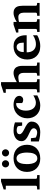

<svg xmlns="http://www.w3.org/2000/svg" viewBox="1426 -2206 792 3684"><g transform="rotate(-90 1822.0 -364.0)"><path d="M28.8 0V-46.9L78.1 -49.8Q87.9 -50.8 94 -57.1Q100.1 -63.5 100.1 -73.2V-648.9H28.8V-689.9L182.1 -740.2H232.9V-73.2Q232.9 -63.5 239 -57.1Q245.1 -50.8 254.9 -49.8L305.2 -46.9V0Z M736.8 -242.2Q736.8 -263.2 734.9 -286.4Q732.9 -309.6 728.3 -332Q723.6 -354.5 715.3 -374.5Q707 -394.5 694.6 -409.7Q682.1 -424.8 665 -433.8Q647.9 -442.9 625 -442.9Q591.3 -442.9 569.8 -424.3Q548.3 -405.8 536.4 -376.7Q524.4 -347.7 519.8 -313Q515.1 -278.3 515.1 -246.1Q515.1 -224.6 516.8 -201.2Q518.6 -177.7 523.2 -155.3Q527.8 -132.8 535.6 -112.8Q543.5 -92.8 555.9 -77.4Q568.4 -62 585.4 -53Q602.5 -43.9 626 -43.9Q660.2 -43.9 681.6 -62.3Q703.1 -80.6 715.3 -109.4Q727.5 -138.2 732.2 -173.3Q736.8 -208.5 736.8 -242.2ZM886.2 -241.2Q886.2 -185.1 868.4 -138.4Q850.6 -91.8 816.4 -58.3Q782.2 -24.9 733.2 -6.3Q684.1 12.2 622.1 12.2Q564.9 12.2 517.8 -5.4Q470.7 -22.9 436.8 -55.7Q402.8 -88.4 384 -135.5Q365.2 -182.6 365.2 -242.2Q365.2 -303.7 384.8 -351.6Q404.3 -399.4 439.2 -432.4Q474.1 -465.3 522.5 -482.7Q570.8 -500 628.9 -500Q690.9 -500 738.8 -481Q786.6 -461.9 819.3 -427.5Q852.1 -393.1 869.1 -345.7Q886.2 -298.3 886.2 -241.2ZM589.8 -653.8Q589.8 -639.6 584.5 -627.2Q579.1 -614.7 569.6 -605.2Q560.1 -595.7 547.4 -590.3Q534.7 -585 520.5 -585Q506.3 -585 493.7 -590.3Q481 -595.7 471.7 -605.2Q462.4 -614.7 457 -627.2Q451.7 -639.6 451.7 -653.8Q451.7 -668 457 -680.7Q462.4 -693.4 471.7 -702.9Q481 -712.4 493.7 -717.8Q506.3 -723.1 520.5 -723.1Q534.7 -723.1 547.4 -717.8Q560.1 -712.4 569.6 -702.9Q579.1 -693.4 584.5 -680.7Q589.8 -668 589.8 -653.8ZM799.8 -653.8Q799.8 -639.6 794.4 -627.2Q789.1 -614.7 779.5 -605.2Q770 -595.7 757.3 -590.3Q744.6 -585 730.5 -585Q716.3 -585 703.9 -590.3Q691.4 -595.7 681.9 -605.2Q672.4 -614.7 667 -627.2Q661.6 -639.6 661.6 -653.8Q661.6 -668 667 -680.7Q672.4 -693.4 681.9 -702.9Q691.4 -712.4 703.9 -717.8Q716.3 -723.1 730.5 -723.1Q744.6 -723.1 757.3 -717.8Q770 -712.4 779.5 -702.9Q789.1 -693.4 794.4 -680.7Q799.8 -668 799.8 -653.8Z M1314.9 -335H1252.9L1242.2 -415Q1232.4 -426.3 1211.9 -433.1Q1191.4 -439.9 1164.1 -439.9Q1128.9 -439.9 1108.9 -425.5Q1088.9 -411.1 1088.9 -384.8Q1088.9 -370.1 1097.2 -357.4Q1105.5 -344.7 1119.6 -333.5Q1133.8 -322.3 1151.9 -312.3Q1169.9 -302.2 1189.9 -292Q1214.8 -279.3 1240.2 -266.1Q1265.6 -252.9 1285.6 -236.8Q1305.7 -220.7 1318.4 -200.9Q1331.1 -181.2 1331.1 -155.8Q1331.1 -108.4 1313 -76.4Q1294.9 -44.4 1266.1 -24.7Q1237.3 -4.9 1200.7 3.7Q1164.1 12.2 1127 12.2Q1089.8 12.2 1057.9 8.1Q1025.9 3.9 1001.5 -1.5Q973.1 -7.3 949.2 -15.1V-167H1012.2Q1013.2 -156.7 1015.1 -141.1Q1017.1 -125.5 1019 -110.8Q1021 -93.8 1023.9 -75.2Q1024.9 -72.8 1035.2 -68.1Q1045.4 -63.5 1059.6 -58.6Q1073.7 -53.7 1089.4 -50.3Q1105 -46.9 1117.2 -46.9Q1142.6 -46.9 1159.2 -53.7Q1175.8 -60.5 1185.5 -70.3Q1195.3 -80.1 1199.2 -91.1Q1203.1 -102.1 1203.1 -110.8Q1203.1 -131.3 1190.2 -146.2Q1177.2 -161.1 1156.7 -173.3Q1136.2 -185.5 1110.6 -196.5Q1085 -207.5 1060.1 -220.2Q1039.1 -230.5 1020 -242.7Q1001 -254.9 986.6 -270Q972.2 -285.2 963.6 -304.2Q955.1 -323.2 955.1 -348.1Q955.1 -382.8 970 -410.9Q984.9 -439 1011.7 -458.7Q1038.6 -478.5 1075.2 -489.3Q1111.8 -500 1155.8 -500Q1192.9 -500 1222.4 -495.8Q1252 -491.7 1272.5 -486.3Q1296.4 -480.5 1314.9 -473.1Z M1833 -43.9Q1820.3 -38.1 1802 -28.8Q1783.7 -19.5 1759.5 -10.3Q1735.4 -1 1704.6 5.6Q1673.8 12.2 1635.7 12.2Q1577.1 12.2 1532.2 -7.8Q1487.3 -27.8 1456.5 -61.8Q1425.8 -95.7 1409.9 -140.1Q1394 -184.6 1394 -233.9Q1394 -293 1414.3 -342Q1434.6 -391.1 1469.5 -426.3Q1504.4 -461.4 1551.3 -480.7Q1598.1 -500 1651.9 -500Q1691.4 -500 1723.1 -491.9Q1754.9 -483.9 1777.6 -469.2Q1800.3 -454.6 1812.5 -434.3Q1824.7 -414.1 1824.7 -390.1Q1824.7 -373 1818.6 -359.4Q1812.5 -345.7 1802.7 -335.7Q1793 -325.7 1780.3 -320.3Q1767.6 -314.9 1753.9 -314.9Q1738.3 -314.9 1727.8 -316.9Q1717.3 -318.8 1710 -322Q1702.6 -325.2 1697.3 -328.9Q1691.9 -332.5 1687 -335.9V-448.2Q1680.7 -448.2 1677 -448.7Q1673.3 -449.2 1668 -449.2Q1645 -449.2 1622.3 -437.5Q1599.6 -425.8 1581.5 -402.6Q1563.5 -379.4 1552.2 -344.5Q1541 -309.6 1541 -263.2Q1541 -219.2 1551.5 -183.8Q1562 -148.4 1581.5 -123.5Q1601.1 -98.6 1629.4 -85.2Q1657.7 -71.8 1692.9 -71.8Q1715.8 -71.8 1738.8 -78.1Q1761.7 -84.5 1781 -92.8Q1800.3 -101.1 1814.2 -109.1Q1828.1 -117.2 1833 -121.1Z M2211.9 0V-46.9L2243.7 -49.8Q2252.9 -50.8 2259.3 -57.4Q2265.6 -64 2265.6 -73.2V-309.1Q2265.6 -321.3 2262.9 -338.4Q2260.3 -355.5 2251.5 -370.8Q2242.7 -386.2 2226.1 -397.2Q2209.5 -408.2 2181.6 -408.2Q2166.5 -408.2 2150.1 -406Q2133.8 -403.8 2119.6 -401.4Q2103.5 -398.4 2087.9 -395V-73.2Q2087.9 -64 2094.2 -57.4Q2100.6 -50.8 2109.9 -49.8L2144.5 -46.9V0H1890.6V-46.9L1931.6 -49.8Q1940.9 -50.8 1947.3 -57.4Q1953.6 -64 1953.6 -73.2V-648.9H1882.8V-689.9L2035.6 -740.2H2087.9V-438Q2115.7 -455.1 2146 -468.8Q2158.7 -474.6 2173.1 -480.2Q2187.5 -485.8 2202.4 -490.2Q2217.3 -494.6 2232.7 -497.3Q2248 -500 2262.7 -500Q2292 -500 2313.7 -492.4Q2335.4 -484.9 2350.8 -472.4Q2366.2 -460 2375.7 -443.6Q2385.3 -427.2 2390.6 -409.7Q2396 -392.1 2397.9 -374.8Q2399.9 -357.4 2399.9 -342.8V-73.2Q2399.9 -64 2406.2 -57.4Q2412.6 -50.8 2421.9 -49.8L2463.9 -46.9V0Z M2844.7 -326.2Q2844.7 -350.1 2840.3 -371.1Q2835.9 -392.1 2825.9 -407.5Q2815.9 -422.9 2800.3 -431.9Q2784.7 -440.9 2762.7 -440.9Q2734.9 -440.9 2716.1 -428.5Q2697.3 -416 2685.8 -396.2Q2674.3 -376.5 2669.4 -352.1Q2664.6 -327.6 2664.6 -304.2H2844.7ZM2987.8 -46.9Q2961.9 -29.8 2929.7 -17.1Q2901.9 -5.9 2863.3 3.2Q2824.7 12.2 2776.9 12.2Q2712.9 12.2 2665.3 -7.3Q2617.7 -26.9 2585.7 -60.8Q2553.7 -94.7 2537.8 -140.1Q2522 -185.5 2522 -237.8Q2522 -294.4 2539.8 -342.5Q2557.6 -390.6 2590.6 -425.5Q2623.5 -460.4 2670.2 -480.2Q2716.8 -500 2773.9 -500Q2832.5 -500 2873.3 -480.7Q2914.1 -461.4 2939.5 -429.4Q2964.8 -397.5 2976.3 -356.4Q2987.8 -315.4 2987.8 -272V-248H2659.7Q2659.7 -207 2669.9 -174.3Q2680.2 -141.6 2700 -118.7Q2719.7 -95.7 2748.5 -83.3Q2777.3 -70.8 2814 -70.8Q2852.1 -70.8 2883.5 -79.3Q2915 -87.9 2938.5 -98.6Q2965.3 -111.3 2987.8 -127Z M3361.3 0V-46.9L3398.4 -49.8Q3407.7 -50.8 3414.1 -57.4Q3420.4 -64 3420.4 -73.2V-308.1Q3420.4 -327.1 3416 -345.2Q3411.6 -363.3 3401.9 -377.2Q3392.1 -391.1 3376.5 -399.7Q3360.8 -408.2 3338.4 -408.2Q3317.9 -408.2 3300.3 -406Q3282.7 -403.8 3270 -401.4Q3254.9 -398.4 3242.7 -395V-73.2Q3242.7 -64 3249.5 -57.4Q3256.3 -50.8 3265.6 -49.8L3295.4 -46.9V0H3050.8V-46.9L3086.4 -49.8Q3095.7 -50.8 3102.1 -57.4Q3108.4 -64 3108.4 -73.2V-408.2H3039.6V-449.2L3190.4 -500H3242.7V-439Q3268.6 -456.1 3297.9 -469.2Q3322.8 -480.5 3354 -490.2Q3385.3 -500 3417.5 -500Q3460.4 -500 3487.3 -485.1Q3514.2 -470.2 3528.8 -445.8Q3543.5 -421.4 3548.6 -390.1Q3553.7 -358.9 3553.7 -326.2V-73.2Q3553.7 -64 3560.5 -57.4Q3567.4 -50.8 3576.7 -49.8L3607.4 -46.9V0Z"/></g></svg>

Font: Charis SIL APac
Style: Bold
Weight: 700
Foundry: SIL International
Version: Version 5.000